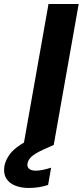

<svg xmlns="http://www.w3.org/2000/svg" viewBox="-90 -720 411 954"><path d="M27 0 151 -700H301L177 0ZM53 214Q15 214 -15 202Q-45 190 -59.5 165.5Q-74 141 -68 104Q-62 76 -44 50Q-26 24 11 -0.5Q48 -25 111 -50L158 -69L177 0L124 24Q85 42 67.5 57.5Q50 73 47 91Q43 108 54 118Q65 128 88 128Q103 128 123 124Q143 120 164 113L149 199Q128 206 103.5 210Q79 214 53 214Z"/></svg>

Font: DM Sans 9pt Black
Style: Italic
Weight: 900
Italic angle: -10°
Version: Version 4.004;gftools[0.9.30]